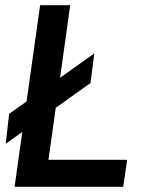

<svg xmlns="http://www.w3.org/2000/svg" viewBox="-20 -717 541 737"><path d="M36 0H453L468 -103.5H166L194 -303L327.5 -398.5L342 -512L210.5 -418.5L249.5 -697H134L82 -327.5L15 -280L2 -165L65.5 -210.5Z"/></svg>

Font: HK Grotesk SemiBold
Style: Italic
Weight: 600
Italic angle: -16°
Designer: Alfredo Marco Pradil
Foundry: Hanken Design Co.
Version: Version 3.001;FEAKit 1.0